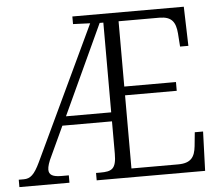

<svg xmlns="http://www.w3.org/2000/svg" viewBox="-53 -772 956 829"><g transform="rotate(-5 425.0 -357.0)"><path d="M-2 0H215V-32H183C146 -32 129 -41 129 -64C129 -77 135 -97 148 -123L206 -248H421V-108C421 -41 401 -32 352 -32H333V0H803L809 -170H773L767 -110C762 -64 746 -38 689 -38H487V-355H711V-393H487V-676H666C717 -675 734 -651 738 -601L742 -544H778L773 -714H290V-681L364 -678L91 -100C66 -47 48 -32 20 -32H-2ZM225 -287 405 -676H421V-287Z"/></g></svg>

Font: Noto Serif Bengali SemiCondensed Light
Style: Regular
Weight: 300
Width: 4
Designer: Juan Bruce, Universal Thirst, Indian Type Foundry and the Monotype Design Team.
Foundry: Monotype Imaging Inc.
Version: Version 2.003